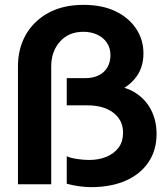

<svg xmlns="http://www.w3.org/2000/svg" viewBox="-20 -759 690 791"><path d="M355 12Q334 12 307.5 8.5Q281 5 255 -2V-115Q271 -108 297.5 -104Q324 -100 347 -100Q388 -100 419.5 -113.5Q451 -127 469 -151.5Q487 -176 487 -212Q487 -264 447 -294.5Q407 -325 340 -325H255V-437H330Q364 -437 387.5 -449Q411 -461 423 -482.5Q435 -504 435 -532Q435 -562 420 -583.5Q405 -605 380 -616.5Q355 -628 323 -628Q263 -628 227 -587.5Q191 -547 191 -486V0H54V-486Q54 -559 86.5 -616Q119 -673 179.5 -706Q240 -739 324 -739Q401 -739 456 -712.5Q511 -686 541 -640.5Q571 -595 571 -539Q571 -476 534.5 -433.5Q498 -391 440 -374L436 -406Q494 -404 536.5 -377.5Q579 -351 602 -307Q625 -263 625 -207Q625 -140 591.5 -90.5Q558 -41 497.5 -14.5Q437 12 355 12Z"/></svg>

Font: Azeret Mono Thin SemiBold
Style: Regular
Weight: 600
Version: Version 1.002